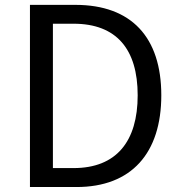

<svg xmlns="http://www.w3.org/2000/svg" viewBox="-20 -753 728 773"><path d="M100.6 0H288C509.3 0 629.4 -136.5 629.4 -369.3C629.4 -602.7 509.3 -733.4 283.5 -733.4H100.6ZM193 -76.3V-657.5H276.2C448.6 -657.5 534.3 -555.4 534.3 -369.3C534.3 -183.8 448.6 -76.3 276.2 -76.3Z"/></svg>

Font: Source Han Sans JP VF
Style: Regular
Weight: 250
Designer: Ryoko NISHIZUKA 西塚涼子 (kana, bopomofo & ideographs); Paul D. Hunt (Latin, Greek & Cyrillic); Sandoll Communications 산돌커뮤니
Foundry: Adobe
Version: Version 2.004;hotconv 1.0.118;makeotfexe 2.5.65603